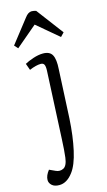

<svg xmlns="http://www.w3.org/2000/svg" viewBox="-179 -816 610 1093"><g transform="rotate(-15 126.0 -269.5)"><path d="M180 -122Q174 -19 156 61.5Q138 142 108 181Q72 229 27 229Q-1 229 -16 215.5Q-31 202 -31 184Q-31 158 -8 129L27 145Q50 156 72 145Q94 134 100 86Q103 63 104.5 39.5Q106 16 108 -21L127 -419Q128 -444 122.5 -454.5Q117 -465 102 -465Q75 -465 35 -448L21 -487Q40 -498 71.5 -508.5Q103 -519 130 -519Q170 -519 184 -492.5Q198 -466 194 -409ZM275 -605 254 -583 127 -690 2 -584 -17 -605 90 -742Q109 -768 130 -768Q137 -768 143.5 -766.5Q150 -765 156 -763Z"/></g></svg>

Font: Literata 12pt Light
Style: Italic
Weight: 300
Italic angle: -2°
Designer: Latin by Veronika Burian and Jose Scaglione. Greek by Irene Vlachou. Cyrillic by Vera Evstafieva
Foundry: TypeTogether
Version: Version 3.002